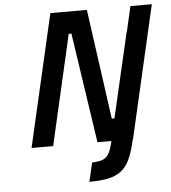

<svg xmlns="http://www.w3.org/2000/svg" viewBox="-59 -746 891 1001"><g transform="rotate(-5 386.5 -245.0)"><path d="M242 -692H433L513 -116H527L630 -561H631L661 -692H773L614 0H613L608 20Q595 75 577.5 110Q560 145 532.5 165.5Q505 186 465 194Q425 202 368 202L391 103Q416 102 433.5 98Q451 94 463 84Q475 74 483 57.5Q491 41 497 16L501 0H428L342 -576H328L196 0H83Z"/></g></svg>

Font: Panefresco 750wt
Style: Italic
Weight: 750
Foundry: Campivisivi & Chank Co
Version: Version 1.000